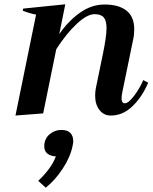

<svg xmlns="http://www.w3.org/2000/svg" viewBox="-20 -528 712 894"><path d="M670 -143Q642 -77 597 -33.5Q552 10 496 10Q463 10 443 -16Q423 -42 423 -83Q423 -98 426 -116L459 -276Q476 -358 476 -397Q476 -432 463 -447Q450 -462 420 -462Q386 -462 338 -417.5Q290 -373 242 -299L181 0L52 10L148 -460Q120 -465 86 -478L88 -488L284 -508L256 -369Q296 -428 350.5 -467.5Q405 -507 467 -507Q533 -507 569 -478.5Q605 -450 605 -392Q605 -365 600 -344L550 -101Q546 -81 546 -72Q546 -47 561 -47Q578 -47 604.5 -82Q631 -117 647 -155ZM321 129Q321 139 318 151Q308 202 272.5 256.5Q237 311 193 346L158 314Q184 290 207 259.5Q230 229 240 200Q215 199 200.5 187Q186 175 186 154Q186 119 210 98Q234 77 265 77Q294 77 307.5 91Q321 105 321 129Z"/></svg>

Font: Trirong SemiBold
Style: Italic
Weight: 600
Italic angle: -12°
Designer: Katatrad Team
Foundry: CadsonDemak
Version: Version 1.001